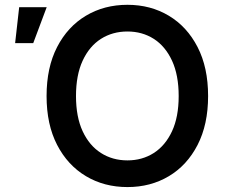

<svg xmlns="http://www.w3.org/2000/svg" viewBox="-20 -757 931 787"><path d="M502.4 9.8Q407.2 9.8 332.3 -34.9Q257.3 -79.6 214.1 -163.1Q170.9 -246.6 170.9 -363.3Q170.9 -480.5 214.1 -564.2Q257.3 -647.9 332.3 -692.6Q407.2 -737.3 502.4 -737.3Q597.2 -737.3 671.9 -692.6Q746.6 -647.9 789.8 -564.2Q833 -480.5 833 -363.3Q833 -246.6 789.8 -162.8Q746.6 -79.1 671.9 -34.7Q597.2 9.8 502.4 9.8ZM502.4 -99.6Q563 -99.6 610.4 -129.9Q657.7 -160.2 685.1 -219Q712.4 -277.8 712.4 -363.3Q712.4 -449.2 685.1 -508.3Q657.7 -567.4 610.4 -597.7Q563 -627.9 502.4 -627.9Q441.4 -627.9 393.8 -597.7Q346.2 -567.4 318.8 -508.3Q291.5 -449.2 291.5 -363.3Q291.5 -277.8 318.8 -219Q346.2 -160.2 393.8 -129.9Q441.4 -99.6 502.4 -99.6ZM42 -580.1 58.6 -727.5H171.4L116.2 -580.1Z"/></svg>

Font: Inter Cardless
Style: Medium
Weight: 500
Designer: Rasmus Andersson
Foundry: rsms
Version: Version 4.001;git-9221beed3